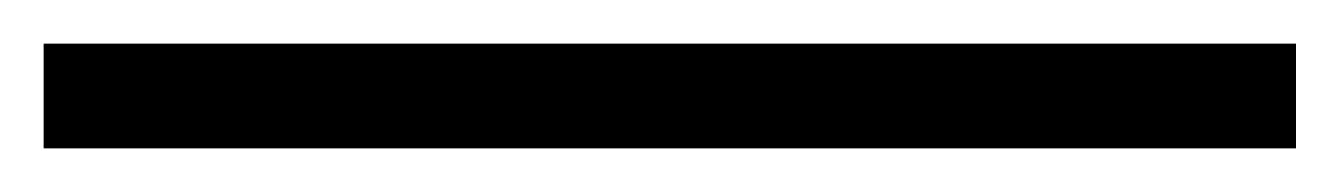

<svg xmlns="http://www.w3.org/2000/svg" viewBox="-25 2 614 88"><path d="M-5 70V22H569V70Z"/></svg>

Font: Noto Serif SC ExtraLight
Style: Regular
Weight: 400
Version: Version 2.002-H1;hotconv 1.1.0;makeotfexe 2.6.0